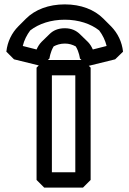

<svg xmlns="http://www.w3.org/2000/svg" viewBox="-20 -822 591 877"><path d="M147 -596 84 -612C90 -638 103 -663 118 -683C158 -714 213 -732 276 -732C340 -732 395 -713 433 -683C449 -662 461 -637 467 -612L404 -596C398 -609 392 -620 381 -631L345 -666L344 -667C328 -682 307 -693 276 -693C244 -693 222 -682 206 -666L170 -631C159 -620 152 -607 147 -596ZM170 -520 206 -555C206 -555 209 -583 225 -610C238 -617 255 -623 276 -623C296 -623 311 -618 326 -610C342 -584 345 -555 345 -555L380 -520L506 -551L542 -586C537 -631 518 -670 488 -701L487 -702L452 -737C411 -778 350 -802 276 -802C202 -802 140 -778 99 -737L64 -702C34 -672 14 -632 9 -586L44 -551ZM217 -478H324V-35H217ZM182 -548 147 -513V0L182 35H359L394 0V-513L359 -548Z"/></svg>

Font: Hussar Press
Style: Bold
Weight: 700
Foundry: Cannot Into Space Fonts
Version: Version 1.43